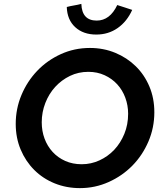

<svg xmlns="http://www.w3.org/2000/svg" viewBox="-20 -958 837 989"><path d="M61 0ZM775 -380Q775 -300 744.5 -229Q714 -158 662 -105Q610 -52 540 -20.5Q470 11 392 11Q322 11 261.5 -13.5Q201 -38 156.5 -82.5Q112 -127 86.5 -187.5Q61 -248 61 -320Q61 -398 90.5 -468.5Q120 -539 171.5 -593Q223 -647 293 -679Q363 -711 443 -711Q513 -711 573.5 -686Q634 -661 679 -617Q724 -573 749.5 -512.5Q775 -452 775 -380ZM640 -372Q640 -415 625.5 -454.5Q611 -494 584 -523.5Q557 -553 519 -570.5Q481 -588 435 -588Q384 -588 340.5 -567Q297 -546 264.5 -510.5Q232 -475 213.5 -427.5Q195 -380 195 -328Q195 -283 209.5 -244Q224 -205 251 -175.5Q278 -146 316 -129Q354 -112 401 -112Q449 -112 492.5 -132Q536 -152 568.5 -186.5Q601 -221 620.5 -268.5Q640 -316 640 -372ZM478 -852Q546 -852 584 -932Q604 -926 623 -919.5Q642 -913 661 -907Q634 -847 586 -813.5Q538 -780 476 -780Q409 -780 367.5 -818Q326 -856 324 -922Q343 -927 361.5 -930Q380 -933 399 -938Q402 -852 478 -852Z"/></svg>

Font: Rosa Sans SemiBold
Style: Italic
Weight: 600
Italic angle: -12°
Designer: Pentagram / MCKL
Foundry: Pentagram / MCKL
Version: Version 1.005;September 16, 2019;FontCreator 11.5.0.2425 64-